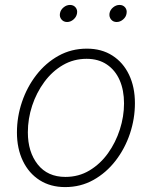

<svg xmlns="http://www.w3.org/2000/svg" viewBox="-20 -743 613 774"><path d="M242.7 11.2Q183.6 11.2 139.9 -16.6Q96.2 -44.4 72.3 -94.2Q48.3 -144 48.3 -209Q48.3 -272 68.6 -332Q88.9 -392.1 126.5 -440.7Q164.1 -489.3 215.8 -518.1Q267.6 -546.9 330.1 -546.9Q389.6 -546.9 433.1 -519Q476.6 -491.2 500.2 -441.7Q523.9 -392.1 523.9 -327.1Q523.9 -264.2 503.7 -203.9Q483.4 -143.6 445.8 -95Q408.2 -46.4 356.7 -17.6Q305.2 11.2 242.7 11.2ZM243.7 -29.8Q297.4 -29.8 340.8 -55.9Q384.3 -82 415.3 -125.2Q446.3 -168.5 463.1 -220.9Q480 -273.4 480 -326.2Q480 -379.4 462.4 -419.7Q444.8 -460 410.9 -482.9Q377 -505.9 329.1 -505.9Q276.9 -505.9 233.6 -480.7Q190.4 -455.6 158.7 -412.6Q127 -369.6 109.6 -316.9Q92.3 -264.2 92.3 -209.5Q92.3 -130.4 132.1 -80.1Q171.9 -29.8 243.7 -29.8ZM450.2 -654.3Q436 -654.3 427.7 -664.6Q419.4 -674.8 421.4 -689Q423.8 -703.1 435.8 -713.1Q447.8 -723.1 461.9 -723.1Q476.1 -723.1 484.4 -713.1Q492.7 -703.1 490.2 -689Q488.3 -674.8 476.3 -664.6Q464.4 -654.3 450.2 -654.3ZM250.5 -654.3Q236.3 -654.3 227.8 -664.6Q219.2 -674.8 221.7 -689Q224.1 -703.1 236.1 -713.1Q248 -723.1 262.2 -723.1Q276.4 -723.1 284.7 -713.1Q293 -703.1 290.5 -689Q288.1 -674.8 276.4 -664.6Q264.6 -654.3 250.5 -654.3Z"/></svg>

Font: Inter 18pt ExtraLight
Style: Italic
Weight: 250
Italic angle: -9.3988°
Designer: Rasmus Andersson
Foundry: rsms
Version: Version 4.001;git-66647c0bb